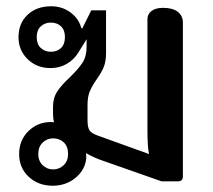

<svg xmlns="http://www.w3.org/2000/svg" viewBox="-20 -578 678 612"><path d="M41 -87Q41 -131 70.5 -160Q100 -189 142 -189Q149 -189 152 -188Q149 -202 149 -215V-237Q149 -266 162.5 -286.5Q176 -307 202 -331Q229 -357 242.5 -377.5Q256 -398 256 -428V-453L230 -411Q216 -388 193 -374.5Q170 -361 141 -361Q97 -361 68 -389.5Q39 -418 39 -459Q39 -504 68 -531Q97 -558 143 -558Q178 -558 204.5 -538.5Q231 -519 239 -489L242 -487L271 -545H318V-409Q318 -382 310.5 -364Q303 -346 288 -325Q274 -305 266.5 -287.5Q259 -270 259 -244V-194Q259 -171 266 -161.5Q273 -152 294 -145L455 -87Q450 -111 450 -161V-517Q450 -533 463 -543Q476 -553 500 -553Q530 -553 546.5 -540.5Q563 -528 563 -505V-16Q563 0 547 0H495L307 -66Q280 -75 254 -90Q255 -86 255 -73Q251 -36 220.5 -11Q190 14 148 14Q102 14 71.5 -14.5Q41 -43 41 -87ZM187 -460Q187 -482 174.5 -494Q162 -506 142 -506Q123 -506 110 -494Q97 -482 97 -460Q97 -437 110 -425Q123 -413 142 -413Q162 -413 174.5 -425Q187 -437 187 -460ZM197 -87Q197 -111 183.5 -124Q170 -137 149 -137Q130 -137 116 -123.5Q102 -110 102 -87Q102 -65 116 -51.5Q130 -38 149 -38Q169 -38 183 -51.5Q197 -65 197 -87Z"/></svg>

Font: Maitree SemiBold
Style: Regular
Weight: 600
Designer: CadsonDemak Team
Foundry: CadsonDemak
Version: Version 1.001